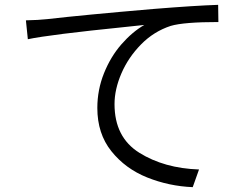

<svg xmlns="http://www.w3.org/2000/svg" viewBox="-20 -744 1040 793"><path d="M175 -665Q322 -682 614 -707Q787 -721 881 -724L882 -653Q739 -653 685 -637Q615 -614 562.5 -560.5Q510 -507 481.5 -441Q453 -375 453 -314Q453 -177 555.5 -113Q658 -49 802 -44L776 29Q678 25 588 -11Q498 -47 440 -119.5Q382 -192 382 -298Q382 -373 409.5 -441.5Q437 -510 481.5 -561Q526 -612 576 -641L501 -633Q185 -601 95 -582L87 -660Q139 -661 175 -665Z"/></svg>

Font: Sinter Normal
Style: Regular
Weight: 350
Foundry: Adobe & rsms
Version: Version 1.000